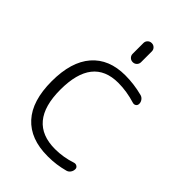

<svg xmlns="http://www.w3.org/2000/svg" viewBox="-220 -850 931 931"><g transform="rotate(45 246.0 -384.5)"><path d="M226.6 -654.3V-728.5Q226.6 -740.2 234.9 -748.5Q243.2 -756.8 255.4 -756.8Q267.6 -756.8 275.9 -748.5Q284.2 -740.2 284.2 -728.5V-654.3Q284.2 -642.6 275.9 -634.3Q267.6 -626 255.4 -626Q243.2 -626 234.9 -634.3Q226.6 -642.6 226.6 -654.3ZM287.1 -61.5Q343.8 -61.5 399.4 -80.1Q409.2 -83 417.5 -77.6Q425.8 -72.3 425.8 -62.5Q425.8 -49.8 418.5 -39.6Q411.1 -29.3 399.4 -26.4Q344.7 -11.7 291 -11.7Q288.1 -11.7 285.2 -11.7Q168 -11.7 105.5 -80.1Q43 -148.4 43 -283.2Q43 -416 103.5 -485.8Q164.1 -555.7 275.4 -555.7Q335.9 -555.7 395.5 -540Q406.2 -537.1 413.6 -527.3Q420.9 -517.6 420.9 -505.9Q420.9 -495.1 413.1 -489.7Q405.3 -484.4 395.5 -487.3Q335 -505.9 277.3 -505.9Q101.6 -505.9 101.6 -283.7Q101.6 -61.5 287.1 -61.5Z"/></g></svg>

Font: irohamaru Light
Style: Regular
Weight: 200
Designer: [Source Han Sans]
Ryoko NISHIZUKA  (kana & ideographs); Paul D. Hunt (Latin, Greek & Cyrillic); Wenlong ZHANG  (bopomofo
Version: Version 1.01